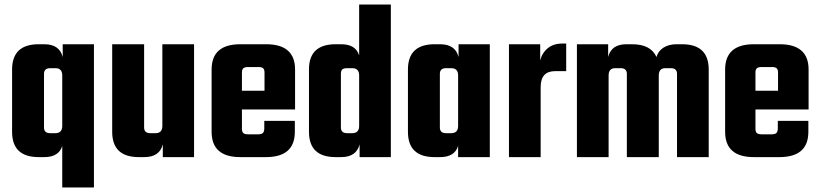

<svg xmlns="http://www.w3.org/2000/svg" viewBox="-20 -689 3594 842"><path d="M255 -495H392V133H253V-49Q238 0 174 0H150Q33 0 33 -111V-384Q33 -495 150 -495H174Q241 -495 255 -439ZM200 -105H223Q253 -105 253 -137V-358Q253 -390 223 -390H200Q173 -390 173 -365V-130Q173 -105 200 -105Z M692 -495H831V0H694V-56Q680 0 613 0H589Q472 0 472 -111V-495H612V-130Q612 -105 639 -105H662Q692 -105 692 -137Z M1034 -495H1147Q1274 -495 1274 -384V-209H1041V-124Q1041 -111 1047 -105.5Q1053 -100 1068 -100H1113Q1127 -100 1133 -106Q1139 -112 1139 -126V-159H1273V-111Q1273 0 1146 0H1034Q908 0 908 -111V-384Q908 -495 1034 -495ZM1041 -291H1140V-371Q1140 -384 1134 -389.5Q1128 -395 1114 -395H1068Q1053 -395 1047 -389.5Q1041 -384 1041 -371Z M1555 -669H1694V0H1557V-56Q1543 0 1476 0H1452Q1335 0 1335 -111V-385Q1335 -495 1452 -495H1476Q1540 -495 1555 -446ZM1502 -105H1525Q1555 -105 1555 -137V-358Q1555 -390 1525 -390H1502Q1487 -390 1481 -384.5Q1475 -379 1475 -365V-130Q1475 -105 1502 -105Z M1991 -495H2128V0H1989V-49Q1974 0 1910 0H1886Q1769 0 1769 -111V-384Q1769 -495 1886 -495H1910Q1977 -495 1991 -439ZM1936 -105H1959Q1989 -105 1989 -137V-358Q1989 -390 1959 -390H1936Q1909 -390 1909 -365V-130Q1909 -105 1936 -105Z M2446 -498H2463V-377H2414Q2351 -377 2351 -307V0H2212V-495H2349V-424Q2357 -457 2382 -477.5Q2407 -498 2446 -498Z M2947 -495H2971Q3088 -495 3088 -384V0H2949V-365Q2949 -390 2922 -390H2898Q2869 -390 2869 -358V0H2729V-365Q2729 -390 2702 -390H2678Q2649 -390 2649 -358V0H2510V-495H2647V-439Q2661 -495 2727 -495H2752Q2834 -495 2859 -439Q2866 -465 2889.5 -480Q2913 -495 2947 -495Z M3286 -495H3399Q3526 -495 3526 -384V-209H3293V-124Q3293 -111 3299 -105.5Q3305 -100 3320 -100H3365Q3379 -100 3385 -106Q3391 -112 3391 -126V-159H3525V-111Q3525 0 3398 0H3286Q3160 0 3160 -111V-384Q3160 -495 3286 -495ZM3293 -291H3392V-371Q3392 -384 3386 -389.5Q3380 -395 3366 -395H3320Q3305 -395 3299 -389.5Q3293 -384 3293 -371Z"/></svg>

Font: Teko SemiBold
Style: Regular
Weight: 600
Designer: Manushi Parikh, Jonny Pinhorn
Foundry: Indian Type Foundry
Version: Version 1.106;PS 1.0;hotconv 1.0.78;makeotf.lib2.5.61930; tt